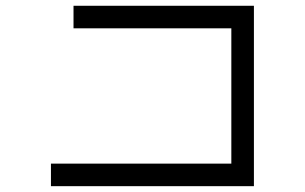

<svg xmlns="http://www.w3.org/2000/svg" viewBox="-20 -712 1040 655"><path d="M769.2 -615.4H230.8V-692.3H846.2V-76.9H153.8V-153.8H769.2Z"/></svg>

Font: Mintsoda - Lime Green 13x16
Style: Regular
Weight: 400
Designer: Mintsoda-15
Version: Version 1.0